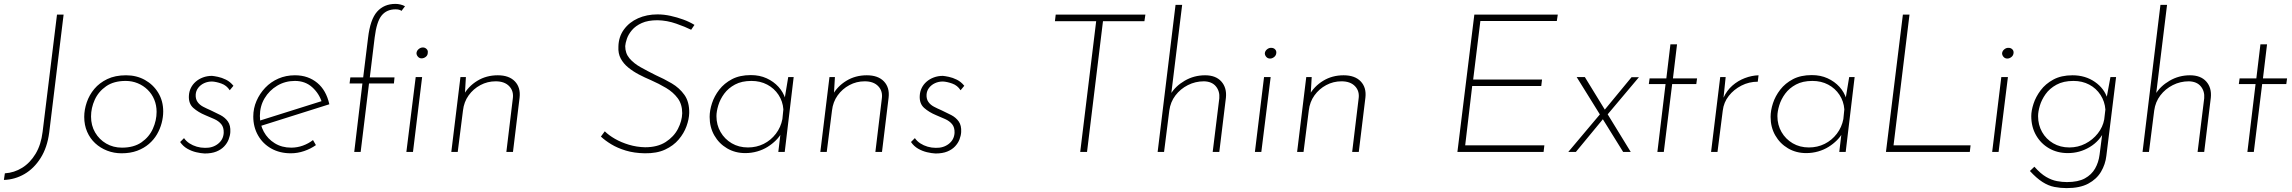

<svg xmlns="http://www.w3.org/2000/svg" viewBox="-60 -781 11781 987"><path d="M193 -100Q183 -23 149 31Q115 85 66 113.5Q17 142 -40 144L-35 110Q13 107 54 81.5Q95 56 123 9.5Q151 -37 159 -103L233 -706H267Z M565 7Q526 7 491 -6.5Q456 -20 429.5 -44.5Q403 -69 388 -103.5Q373 -138 373 -180Q373 -217 386 -255Q399 -293 425 -324Q451 -355 491.5 -374.5Q532 -394 588 -394Q642 -394 685 -370Q728 -346 753.5 -304Q779 -262 779 -208Q779 -179 771 -148.5Q763 -118 747 -90.5Q731 -63 705.5 -41Q680 -19 645 -6Q610 7 565 7ZM567 -22Q628 -22 667.5 -49.5Q707 -77 726 -119.5Q745 -162 745 -206Q745 -240 733 -269Q721 -298 699 -319.5Q677 -341 648 -353Q619 -365 586 -365Q525 -365 485.5 -337.5Q446 -310 427 -268Q408 -226 408 -182Q408 -136 429 -100Q450 -64 486 -43Q522 -22 567 -22Z M992 8Q972 7 948.5 1.5Q925 -4 903 -16.5Q881 -29 866 -51L886 -71Q897 -55 914 -44Q931 -33 951.5 -27Q972 -21 994 -21Q1033 -20 1060.5 -41.5Q1088 -63 1090 -98Q1091 -126 1077.5 -142.5Q1064 -159 1041.5 -169Q1019 -179 995 -189Q959 -204 934 -226Q909 -248 911 -288Q912 -310 921 -328.5Q930 -347 946 -361Q962 -375 983.5 -383Q1005 -391 1030 -391Q1041 -390 1060.5 -386Q1080 -382 1101.5 -371.5Q1123 -361 1140 -340L1121 -317Q1105 -342 1078 -351.5Q1051 -361 1030 -362Q1008 -362 989.5 -353.5Q971 -345 959 -329.5Q947 -314 946 -294Q945 -272 955.5 -257Q966 -242 984 -232.5Q1002 -223 1023 -214Q1049 -202 1073 -189.5Q1097 -177 1111.5 -156.5Q1126 -136 1124 -102Q1123 -84 1115.5 -64.5Q1108 -45 1092.5 -28.5Q1077 -12 1052.5 -2Q1028 8 992 8Z M1437 -22Q1468 -22 1497 -32.5Q1526 -43 1549 -61L1564 -35Q1537 -16 1503.5 -4.5Q1470 7 1435 7Q1378 7 1334.5 -17.5Q1291 -42 1266.5 -85Q1242 -128 1242 -182Q1242 -224 1258.5 -262Q1275 -300 1303.5 -330Q1332 -360 1371 -377Q1410 -394 1456 -394Q1491 -394 1519.5 -384Q1548 -374 1571 -355Q1594 -336 1609.5 -308.5Q1625 -281 1633 -245L1275 -132L1269 -159L1609 -266L1595 -254Q1581 -300 1545 -332.5Q1509 -365 1456 -365Q1406 -365 1365 -340.5Q1324 -316 1300 -275.5Q1276 -235 1276 -185Q1276 -141 1296 -104Q1316 -67 1352.5 -44.5Q1389 -22 1437 -22Z M1761 0 1803 -352H1737L1741 -383H1807L1832 -586Q1843 -681 1878.5 -721Q1914 -761 1973 -761Q1985 -761 1998 -758Q2011 -755 2022 -749L2004 -725Q1999 -729 1991.5 -731Q1984 -733 1973 -733Q1928 -733 1902 -701.5Q1876 -670 1866 -588L1841 -383H1968L1965 -352H1837L1794 0ZM2077 -385H2110L2063 0H2029ZM2081 -508Q2082 -520 2092 -528.5Q2102 -537 2114 -537Q2125 -537 2133 -529Q2141 -521 2139 -510Q2139 -497 2129 -489Q2119 -481 2107 -481Q2096 -481 2088.5 -489.5Q2081 -498 2081 -508Z M2335 -385 2329 -283 2322 -291Q2347 -337 2393.5 -365.5Q2440 -394 2499 -394Q2557 -394 2587 -362.5Q2617 -331 2611 -279L2577 0H2543L2576 -273Q2582 -312 2558 -337.5Q2534 -363 2488 -363Q2446 -363 2409.5 -343.5Q2373 -324 2349 -290.5Q2325 -257 2320 -213L2293 0H2260L2307 -385Z M3493 -628Q3463 -643 3416 -659.5Q3369 -676 3320 -677Q3271 -677 3239 -662.5Q3207 -648 3188.5 -626Q3170 -604 3162.5 -581.5Q3155 -559 3154 -544Q3154 -507 3176 -481Q3198 -455 3234 -435Q3270 -415 3310 -395Q3353 -376 3393 -352.5Q3433 -329 3458.5 -293Q3484 -257 3483 -200Q3482 -168 3469 -132Q3456 -96 3429 -64Q3402 -32 3359 -12Q3316 8 3254 7Q3200 6 3157 -7Q3114 -20 3082 -39.5Q3050 -59 3029 -79L3049 -106Q3069 -86 3101 -67.5Q3133 -49 3173 -37Q3213 -25 3256 -24Q3320 -24 3362 -51Q3404 -78 3425 -118.5Q3446 -159 3447 -199Q3447 -245 3424 -276Q3401 -307 3364 -329Q3327 -351 3286 -369Q3255 -382 3224.5 -398Q3194 -414 3169.5 -434Q3145 -454 3131 -480Q3117 -506 3119 -541Q3120 -592 3147.5 -629.5Q3175 -667 3220 -687Q3265 -707 3320 -707Q3353 -707 3387 -699.5Q3421 -692 3452.5 -680.5Q3484 -669 3510 -653Z M3771 6Q3719 6 3677.5 -18.5Q3636 -43 3612 -85Q3588 -127 3588 -180Q3588 -213 3600 -250Q3612 -287 3637.5 -320Q3663 -353 3703 -374Q3743 -395 3800 -395Q3845 -395 3881 -378.5Q3917 -362 3942 -334.5Q3967 -307 3978 -271L3971 -258L3992 -385H4020L3974 0H3941L3955 -117L3959 -100Q3948 -79 3929 -60Q3910 -41 3886 -26Q3862 -11 3832.5 -2.5Q3803 6 3771 6ZM3785 -23Q3829 -23 3866 -41.5Q3903 -60 3928.5 -93.5Q3954 -127 3962 -169L3967 -219Q3964 -260 3942 -293.5Q3920 -327 3884 -346Q3848 -365 3803 -365Q3753 -365 3718.5 -346.5Q3684 -328 3663 -299.5Q3642 -271 3632.5 -239.5Q3623 -208 3623 -184Q3623 -139 3644 -102.5Q3665 -66 3701.5 -44.5Q3738 -23 3785 -23Z M4232 -385 4226 -283 4219 -291Q4244 -337 4290.5 -365.5Q4337 -394 4396 -394Q4454 -394 4484 -362.5Q4514 -331 4508 -279L4474 0H4440L4473 -273Q4479 -312 4455 -337.5Q4431 -363 4385 -363Q4343 -363 4306.5 -343.5Q4270 -324 4246 -290.5Q4222 -257 4217 -213L4190 0H4157L4204 -385Z M4749 8Q4729 7 4705.5 1.5Q4682 -4 4660 -16.5Q4638 -29 4623 -51L4643 -71Q4654 -55 4671 -44Q4688 -33 4708.5 -27Q4729 -21 4751 -21Q4790 -20 4817.5 -41.5Q4845 -63 4847 -98Q4848 -126 4834.5 -142.5Q4821 -159 4798.5 -169Q4776 -179 4752 -189Q4716 -204 4691 -226Q4666 -248 4668 -288Q4669 -310 4678 -328.5Q4687 -347 4703 -361Q4719 -375 4740.5 -383Q4762 -391 4787 -391Q4798 -390 4817.5 -386Q4837 -382 4858.5 -371.5Q4880 -361 4897 -340L4878 -317Q4862 -342 4835 -351.5Q4808 -361 4787 -362Q4765 -362 4746.5 -353.5Q4728 -345 4716 -329.5Q4704 -314 4703 -294Q4702 -272 4712.5 -257Q4723 -242 4741 -232.5Q4759 -223 4780 -214Q4806 -202 4830 -189.5Q4854 -177 4868.5 -156.5Q4883 -136 4881 -102Q4880 -84 4872.5 -64.5Q4865 -45 4849.5 -28.5Q4834 -12 4809.5 -2Q4785 8 4749 8Z M5367 -706H5828L5823 -672H5610L5528 0H5493L5575 -672H5363Z M5957 -296Q5982 -338 6030 -366Q6078 -394 6135 -394Q6190 -394 6218.5 -362Q6247 -330 6242 -279L6208 0H6174L6208 -276Q6211 -312 6190.5 -337Q6170 -362 6129 -363Q6085 -363 6046.5 -343.5Q6008 -324 5982.5 -290.5Q5957 -257 5951 -213L5924 0H5891L5983 -756H6017L5959 -283Z M6438 -385H6472L6424 0H6391ZM6442 -507Q6443 -519 6453.5 -527.5Q6464 -536 6476 -535Q6487 -535 6494.5 -527.5Q6502 -520 6501 -509Q6500 -496 6490 -488Q6480 -480 6469 -480Q6457 -480 6449.5 -488.5Q6442 -497 6442 -507Z M6683 -385 6677 -283 6670 -291Q6695 -337 6741.5 -365.5Q6788 -394 6847 -394Q6905 -394 6935 -362.5Q6965 -331 6959 -279L6925 0H6891L6924 -273Q6930 -312 6906 -337.5Q6882 -363 6836 -363Q6794 -363 6757.5 -343.5Q6721 -324 6697 -290.5Q6673 -257 6668 -213L6641 0H6608L6655 -385Z M7519 -706H7948L7943 -673H7550L7513 -372H7867L7863 -339H7508L7472 -34H7879L7875 0H7432Z M8323 0H8284L8045 -385H8087ZM8186 -213 8327 -384H8365L8200 -188ZM8183 -172 8041 0H8002L8167 -196Z M8527 -553H8561L8540 -378H8664L8660 -349H8536L8493 0H8460L8502 -349H8416L8420 -378H8506Z M8811 -385 8800 -279Q8817 -316 8845.5 -341Q8874 -366 8909.5 -379.5Q8945 -393 8980 -394L8976 -361Q8931 -361 8892 -341Q8853 -321 8827 -288Q8801 -255 8796 -212L8769 0H8736L8783 -385Z M9225 6Q9173 6 9131.5 -18.5Q9090 -43 9066 -85Q9042 -127 9042 -180Q9042 -213 9054 -250Q9066 -287 9091.5 -320Q9117 -353 9157 -374Q9197 -395 9254 -395Q9299 -395 9335 -378.5Q9371 -362 9396 -334.5Q9421 -307 9432 -271L9425 -258L9446 -385H9474L9428 0H9395L9409 -117L9413 -100Q9402 -79 9383 -60Q9364 -41 9340 -26Q9316 -11 9286.5 -2.5Q9257 6 9225 6ZM9239 -23Q9283 -23 9320 -41.5Q9357 -60 9382.5 -93.5Q9408 -127 9416 -169L9421 -219Q9418 -260 9396 -293.5Q9374 -327 9338 -346Q9302 -365 9257 -365Q9207 -365 9172.5 -346.5Q9138 -328 9117 -299.5Q9096 -271 9086.5 -239.5Q9077 -208 9077 -184Q9077 -139 9098 -102.5Q9119 -66 9155.5 -44.5Q9192 -23 9239 -23Z M9722 -706H9756L9674 -34H10070L10066 0H9635Z M10228 -385H10262L10214 0H10181ZM10232 -507Q10233 -519 10243.5 -527.5Q10254 -536 10266 -535Q10277 -535 10284.5 -527.5Q10292 -520 10291 -509Q10290 -496 10280 -488Q10270 -480 10259 -480Q10247 -480 10239.5 -488.5Q10232 -497 10232 -507Z M10564 186Q10532 186 10501 180Q10470 174 10439.5 154.5Q10409 135 10375 98L10398 76Q10430 112 10458.5 128.5Q10487 145 10514 150Q10541 155 10565 155Q10623 155 10657.5 136Q10692 117 10710 85.5Q10728 54 10733 15L10750 -116L10758 -109Q10734 -56 10682.5 -25Q10631 6 10570 6Q10516 6 10473.5 -18.5Q10431 -43 10406.5 -86Q10382 -129 10382 -184Q10382 -212 10393.5 -247.5Q10405 -283 10430 -316.5Q10455 -350 10495.5 -372Q10536 -394 10594 -394Q10660 -394 10709 -360Q10758 -326 10774 -273L10766 -260L10789 -385H10818L10768 20Q10763 64 10740.5 102Q10718 140 10675 163Q10632 186 10564 186ZM10599 -365Q10547 -365 10511.5 -345.5Q10476 -326 10455.5 -297Q10435 -268 10426 -237.5Q10417 -207 10417 -184Q10417 -139 10437.5 -102.5Q10458 -66 10494.5 -44.5Q10531 -23 10578 -23Q10622 -23 10660 -42.5Q10698 -62 10724 -95Q10750 -128 10757 -167L10763 -218Q10760 -259 10738 -293Q10716 -327 10680 -346Q10644 -365 10599 -365Z M11020 -296Q11045 -338 11093 -366Q11141 -394 11198 -394Q11253 -394 11281.5 -362Q11310 -330 11305 -279L11271 0H11237L11271 -276Q11274 -312 11253.5 -337Q11233 -362 11192 -363Q11148 -363 11109.5 -343.5Q11071 -324 11045.5 -290.5Q11020 -257 11014 -213L10987 0H10954L11046 -756H11080L11022 -283Z M11560 -553H11594L11573 -378H11697L11693 -349H11569L11526 0H11493L11535 -349H11449L11453 -378H11539Z"/></svg>

Font: Josefin Sans Thin ExtraLight
Style: Italic
Weight: 250
Italic angle: -7°
Version: Version 2.000